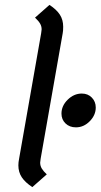

<svg xmlns="http://www.w3.org/2000/svg" viewBox="-20 -753 411 784"><path d="M55 -78Q55 -90 58 -105L148 -617Q150 -629 150 -633Q150 -646 143.5 -657Q137 -668 123 -681L182 -733Q211 -714 224.5 -693Q238 -672 238 -644Q238 -626 236 -617L146 -105Q144 -93 144 -89Q144 -76 150.5 -65Q157 -54 171 -41L112 11Q83 -8 69 -29Q55 -50 55 -78ZM231 -289Q231 -321 256.5 -346Q282 -371 314 -371Q339 -371 355 -354.5Q371 -338 371 -314Q371 -283 346.5 -258Q322 -233 290 -233Q264 -233 247.5 -249Q231 -265 231 -289Z"/></svg>

Font: KoHo Medium
Style: Italic
Weight: 500
Italic angle: -10°
Designer: Cadson Demak & Katatrad Team
Foundry: Cadson Demak Co.,Ltd.
Version: Version 1.000